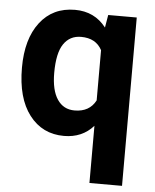

<svg xmlns="http://www.w3.org/2000/svg" viewBox="-53 -583 671 831"><g transform="rotate(5 282.5 -167.5)"><path d="M32.2 -269Q32.2 -393.6 87.6 -465.8Q143.1 -538.1 239.7 -538.1Q324.7 -538.1 375 -473.1L384.3 -528.3H508.3V203.1H366.7V-45.4Q317.9 9.8 238.8 9.8Q144.5 9.8 88.4 -63.5Q32.2 -136.7 32.2 -269ZM173.3 -258.8Q173.3 -183.1 200 -143.6Q226.6 -104 274.9 -104Q339.8 -104 366.7 -155.8V-374Q340.3 -423.8 275.9 -423.8Q227.1 -423.8 200.2 -384.3Q173.3 -344.7 173.3 -258.8Z"/></g></svg>

Font: Vazir UI
Style: Bold-UI
Weight: 700
Designer: Saber Rastikerdar
Foundry: Saber Rastikerdar
Version: Version 30.1.0